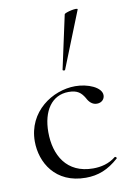

<svg xmlns="http://www.w3.org/2000/svg" viewBox="-85 -784 580 849"><g transform="rotate(-10 205.5 -359.5)"><path d="M231 12C287 12 332 -6 379 -48C383 -51 376 -58 372 -56C341 -31 305 -23 270 -23C151 -23 102 -112 102 -215C102 -310 145 -375 221 -375C261 -375 277 -360 292 -335C301 -317 315 -302 336 -302C358 -302 371 -317 371 -334C371 -370 310 -395 254 -395C152 -395 36 -319 36 -185C36 -91 94 12 231 12ZM223 -474 324 -727C329 -738 266 -724 264 -716L212 -476C211 -472 222 -470 223 -474Z"/></g></svg>

Font: Cormorant Garamond
Style: Regular
Weight: 400
Designer: Christian Thalmann (Catharsis Fonts)
Foundry: Catharsis Fonts
Version: Version 4.002;Glyphs 3.4 (3410)